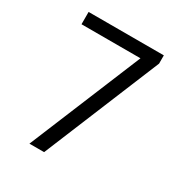

<svg xmlns="http://www.w3.org/2000/svg" viewBox="-164 -807 869 924"><g transform="rotate(30 270.5 -345.5)"><path d="M61.5 -623V-691.4H479.5V-645.5L213.4 0H131.8L389.2 -623Z"/></g></svg>

Font: Gidole
Style: Regular
Weight: 400
Version: Version 2.100; ttfautohint (v1.8.4.7-5d5b)